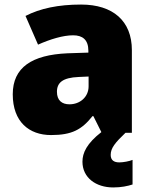

<svg xmlns="http://www.w3.org/2000/svg" viewBox="-20 -583 663 843"><path d="M477 240C513 240 540 234 562 227V119C548 125 521 130 504 130C481 130 466 121 466 97C466 67 486 43 531 0H559V-363C559 -491 476 -563 336 -563C236 -563 156 -546 92 -513L147 -387C201 -411 257 -428 301 -428C342 -428 368 -409 368 -360V-352L276 -349C120 -342 36 -287 36 -169C36 -48 108 10 204 10C296 10 339 -14 386 -73H390L425 -3C361 47 342 88 342 127C342 197 401 240 477 240ZM325 -245 369 -247V-204C369 -157 331 -125 285 -125C252 -125 230 -142 230 -180C230 -220 255 -242 325 -245Z"/></svg>

Font: Noto Sans Canadian Aboriginal Black
Style: Regular
Weight: 900
Designer: Monotype Design Team, Typotheque's Kevin King
Foundry: Monotype Imaging Inc.
Version: Version 2.004